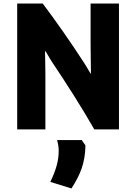

<svg xmlns="http://www.w3.org/2000/svg" viewBox="-20 -720 767 1083"><path d="M302 70H442C442 74 462 98 462 101C460 201 433 265 383 343L264 306C297 237 311 185 311 133C311 119 311 103 302 70ZM651 10H512C446 -106 355 -249 275 -368C258 -393 239 -432 234 -432C234 -409 236 -349 236 -301V10H77V-700H221C295 -602 381 -479 454 -366C472 -339 486 -311 493 -303C493 -342 491 -415 491 -475V-700H651Z"/></svg>

Font: Repo ExtraBold
Style: Bold
Weight: 700
Designer: Stefan Peev
Foundry: Context Ltd
Version: Version 1.502